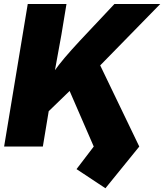

<svg xmlns="http://www.w3.org/2000/svg" viewBox="-20 -748 838 980"><path d="M171.4 -125 200.7 -300.8Q228.5 -345.2 254.2 -381.3Q279.8 -417.5 311.5 -454.8Q343.3 -492.2 388.2 -540.5L564 -727.5H797.9L431.6 -353L414.1 -359.9ZM1 0 121.6 -727.5H319.3L293.5 -571.3L255.4 -361.8L242.7 -265.6L198.7 0ZM518.1 212.9 370.6 115.2 458.5 0 331.5 -292.5 480 -438 690.9 0Z"/></svg>

Font: Inter 16pt Black
Style: Italic
Weight: 900
Italic angle: -9.3988°
Version: Version 4.001;git-66647c0bb